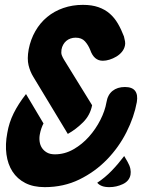

<svg xmlns="http://www.w3.org/2000/svg" viewBox="-20 -760 640 790"><path d="M505 -94Q514 -78 516.5 -65Q519 -52 517 -41Q512 -15 485.5 -2.5Q459 10 430 10Q412 10 400 5.5Q388 1 381 -7L380 -8Q412 -29 439.5 -57.5Q467 -86 491 -118ZM117 -444Q104 -465 97.5 -491.5Q91 -518 98 -557Q106 -598 125.5 -632Q145 -666 174 -690Q203 -714 240.5 -727Q278 -740 321 -740Q358 -740 385 -730.5Q412 -721 431.5 -704Q451 -687 465 -663Q479 -639 490 -610Q493 -599 494.5 -589.5Q496 -580 494 -572Q491 -558 481.5 -546.5Q472 -535 458.5 -527Q445 -519 430.5 -514.5Q416 -510 403 -510Q385 -510 372 -521Q359 -532 351 -555Q343 -575 329.5 -590Q316 -605 291 -605Q280 -605 270 -601.5Q260 -598 252.5 -591.5Q245 -585 240 -576Q235 -567 233 -556Q231 -542 234 -533.5Q237 -525 243 -515L359 -327Q351 -286 322 -257Q293 -228 259 -209ZM159 -252Q154 -243 150 -231Q146 -219 144 -208Q141 -193 143 -178Q145 -163 152.5 -151.5Q160 -140 173 -132.5Q186 -125 206 -125Q246 -125 282 -145.5Q318 -166 346 -197.5Q374 -229 393 -266.5Q412 -304 418 -339Q423 -370 443 -386Q463 -402 494 -402Q524 -402 536 -386Q548 -370 543 -340Q532 -279 500.5 -216.5Q469 -154 420 -103.5Q371 -53 306.5 -21.5Q242 10 164 10Q117 10 84 -7Q51 -24 31.5 -54Q12 -84 6.5 -125Q1 -166 10 -213Q17 -255 36 -293.5Q55 -332 87 -373Z"/></svg>

Font: Maple Mono ExtraBold
Style: Italic
Weight: 800
Italic angle: -10°
Monospace: yes
Designer: subframe7536
Version: Version 7.200